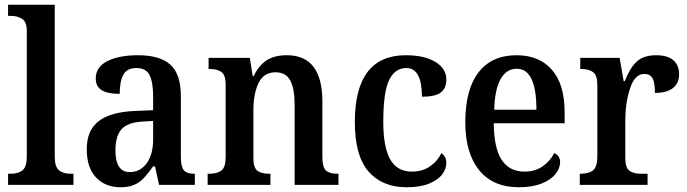

<svg xmlns="http://www.w3.org/2000/svg" viewBox="-20 -780 2899 810"><path d="M14 -47H25Q58 -47 75.5 -62Q93 -77 93 -118V-649Q93 -687 74 -700Q55 -713 25 -713H14V-760H211V-118Q211 -77 228.5 -62Q246 -47 279 -47H290V0H14Z M346 -151Q346 -230 396.5 -269Q447 -308 551 -312L626 -315V-373Q626 -433 611 -463Q596 -493 555 -493Q516 -493 500.5 -465Q485 -437 485 -384Q434 -384 409 -399.5Q384 -415 384 -449Q384 -498 433.5 -522.5Q483 -547 562 -547Q655 -547 699 -507Q743 -467 743 -375V-118Q743 -77 755.5 -62Q768 -47 799 -47H802V0H651L634 -78H626Q603 -46 586 -28Q569 -10 545.5 0Q522 10 488 10Q425 10 385.5 -31Q346 -72 346 -151ZM626 -191V-270L579 -267Q517 -263 492 -234Q467 -205 467 -146Q467 -54 527 -54Q572 -54 599 -91.5Q626 -129 626 -191Z M856 -47H862Q897 -47 914.5 -61Q932 -75 932 -117V-423Q932 -462 915 -475.5Q898 -489 865 -489H860V-536H1034L1046 -459H1050Q1074 -507 1107 -527Q1140 -547 1190 -547Q1340 -547 1340 -352V-118Q1340 -75 1355 -61Q1370 -47 1404 -47H1408V0H1223V-338Q1223 -406 1204.5 -440.5Q1186 -475 1142 -475Q1093 -475 1071 -430Q1049 -385 1049 -315V-113Q1049 -73 1065.5 -60Q1082 -47 1116 -47H1121V0H856Z M1477 -265Q1477 -547 1692 -547Q1770 -547 1816.5 -519Q1863 -491 1863 -444Q1863 -408 1840 -390Q1817 -372 1760 -372Q1760 -493 1694 -493Q1646 -493 1621.5 -442Q1597 -391 1597 -266Q1597 -160 1626 -108Q1655 -56 1718 -56Q1761 -56 1793 -77.5Q1825 -99 1842 -134Q1863 -119 1863 -93Q1863 -68 1845.5 -44.5Q1828 -21 1790.5 -5.5Q1753 10 1696 10Q1593 10 1535 -56Q1477 -122 1477 -265Z M1943 -264Q1943 -403 1999 -475Q2055 -547 2159 -547Q2255 -547 2308.5 -485.5Q2362 -424 2362 -307V-260H2063Q2064 -155 2096.5 -105.5Q2129 -56 2193 -56Q2237 -56 2269 -78Q2301 -100 2318 -134Q2329 -130 2336 -120Q2343 -110 2343 -96Q2343 -71 2324 -46.5Q2305 -22 2265.5 -6Q2226 10 2169 10Q2060 10 2001.5 -62Q1943 -134 1943 -264ZM2243 -317Q2243 -490 2160 -490Q2116 -490 2091.5 -445.5Q2067 -401 2065 -317Z M2426 -47H2429Q2464 -47 2482 -61.5Q2500 -76 2500 -119V-421Q2500 -462 2482.5 -475.5Q2465 -489 2431 -489H2428V-536H2594L2611 -438H2616Q2637 -493 2666 -520Q2695 -547 2748 -547Q2796 -547 2820.5 -526Q2845 -505 2845 -467Q2845 -429 2819 -408.5Q2793 -388 2743 -388Q2743 -431 2733 -449.5Q2723 -468 2698 -468Q2658 -468 2638 -407Q2618 -346 2618 -274V-114Q2618 -73 2635 -60Q2652 -47 2685 -47H2712V0H2426Z"/></svg>

Font: Noto Serif NarrowSemiBold
Style: Regular
Weight: 600
Width: 4
Designer: Monotype Design Team
Foundry: Monotype Imaging Inc.
Version: Version 1.001